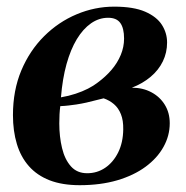

<svg xmlns="http://www.w3.org/2000/svg" viewBox="-20 -547 560 578"><path d="M220 10.5Q167.5 10.5 129.5 -4.2Q91.5 -19 67 -46.8Q42.5 -74.5 30.8 -113.5Q19 -152.5 19 -200.5Q19 -275 44.2 -335Q69.5 -395 112.8 -438Q156 -481 210.8 -504Q265.5 -527 323.5 -527Q382 -527 417 -511.8Q452 -496.5 467.5 -472Q483 -447.5 483 -419Q483 -388.5 470.2 -362.2Q457.5 -336 433.5 -315.8Q409.5 -295.5 377 -283Q410 -283 435.8 -269.2Q461.5 -255.5 476.2 -231.5Q491 -207.5 491 -176Q491 -138.5 472.2 -104.8Q453.5 -71 418.2 -45Q383 -19 332.8 -4.2Q282.5 10.5 220 10.5ZM242.5 -25.5Q272.5 -25.5 296.8 -42Q321 -58.5 335.8 -88.2Q350.5 -118 351 -157.5Q351.5 -184.5 344 -203.2Q336.5 -222 323 -233.5Q309.5 -245 292 -251Q281 -248.5 267.8 -245Q254.5 -241.5 240.2 -238.2Q226 -235 210 -232.5Q199 -231 187 -229.5Q175 -228 161.5 -227.5Q160 -216.5 159.2 -203Q158.5 -189.5 158.5 -175.5Q158.5 -135.5 166.8 -101.2Q175 -67 193.5 -46.2Q212 -25.5 242.5 -25.5ZM163.5 -254Q187 -258 207.5 -264.8Q228 -271.5 245 -280.2Q262 -289 273.5 -298Q298 -316 315.8 -336.8Q333.5 -357.5 343.5 -381.5Q353.5 -405.5 353.5 -431Q353.5 -462 342.2 -477.8Q331 -493.5 305.5 -493.5Q278 -493.5 254 -476.8Q230 -460 211.2 -429Q192.5 -398 180.2 -353.8Q168 -309.5 163.5 -254Z"/></svg>

Font: Merriweather 120pt
Style: Bold Italic
Weight: 700
Italic angle: -7.8°
Version: Version 2.101